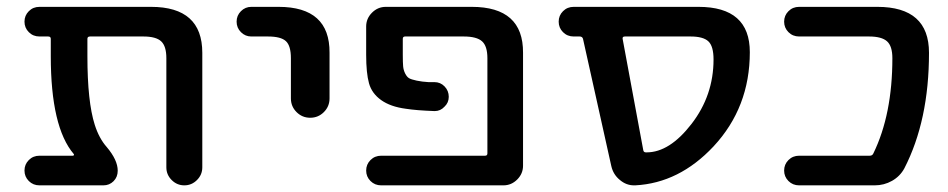

<svg xmlns="http://www.w3.org/2000/svg" viewBox="-20 -565 2781 563"><path d="M244.1 -458Q236.3 -458 236.3 -451.2V-400.4Q236.3 -266.6 257.8 -199.2Q270.5 -159.2 293 -133.8Q325.2 -95.7 325.2 -64.5Q325.2 -45.9 313 -33.7Q300.8 -21.5 283.2 -21.5H95.7Q77.1 -21.5 64.5 -34.2Q51.8 -46.9 51.8 -64.9Q51.8 -83 64.5 -95.7Q77.1 -108.4 95.7 -108.4H193.4Q196.3 -108.4 196.8 -110.4Q197.3 -112.3 196.3 -113.3Q128.9 -192.4 128.9 -400.4V-451.2Q128.9 -458 121.1 -458H95.7Q77.1 -458 64.5 -470.7Q51.8 -483.4 51.8 -501.5Q51.8 -519.5 64.5 -532.2Q77.1 -544.9 95.7 -544.9H422.9Q573.2 -544.9 573.2 -410.2V-74.2Q573.2 -52.7 557.6 -37.1Q542 -21.5 520.5 -21.5Q499 -21.5 483.4 -37.1Q467.8 -52.7 467.8 -74.2V-394.5Q467.8 -429.7 452.6 -443.8Q437.5 -458 400.4 -458Z M716.8 -458Q699.2 -458 686.5 -470.7Q673.8 -483.4 673.8 -501.5Q673.8 -519.5 686.5 -532.2Q699.2 -544.9 716.8 -544.9H796.9Q947.3 -544.9 946.3 -410.2V-276.4Q946.3 -252.9 929.7 -236.3Q913.1 -219.7 889.6 -219.7Q866.2 -219.7 849.6 -236.3Q833 -252.9 833 -276.4V-394.5Q833 -430.7 818.4 -444.3Q803.7 -458 765.6 -458Z M1363.3 -544.9Q1514.6 -544.9 1513.7 -410.2V-79.1Q1513.7 -55.7 1496.6 -38.6Q1479.5 -21.5 1456.1 -21.5H1097.7Q1079.1 -21.5 1066.4 -34.2Q1053.7 -46.9 1053.7 -64.9Q1053.7 -83 1066.4 -95.7Q1079.1 -108.4 1097.7 -108.4H1402.3Q1409.2 -108.4 1409.2 -115.2V-394.5Q1409.2 -429.7 1393.6 -443.8Q1377.9 -458 1339.8 -458H1168Q1161.1 -458 1161.1 -451.2V-404.3Q1161.1 -381.8 1162.1 -370.6Q1163.1 -359.4 1168 -349.6Q1172.9 -339.8 1179.2 -335.9Q1185.5 -332 1201.7 -328.6Q1217.8 -325.2 1236.3 -324.2Q1244.1 -324.2 1253.9 -324.2Q1271.5 -324.2 1283.7 -311.5Q1295.9 -298.8 1295.9 -281.2Q1295.9 -263.7 1283.2 -252Q1271.5 -239.3 1254.9 -239.3Q1253.9 -239.3 1253.9 -239.3Q1201.2 -241.2 1169.9 -246.1Q1125 -252 1097.7 -271.5Q1070.3 -291 1062 -320.8Q1053.7 -350.6 1053.7 -404.3V-487.3Q1053.7 -510.7 1070.8 -527.8Q1087.9 -544.9 1111.3 -544.9Z M1812.5 -458Q1804.7 -458 1805.7 -451.2L1866.2 -125Q1867.2 -118.2 1874 -118.2H1876Q1943.4 -118.2 2007.8 -201.7Q2072.3 -285.2 2072.3 -390.6Q2072.3 -429.7 2057.1 -443.8Q2042 -458 2004.9 -458ZM1689.5 -451.2Q1687.5 -458 1679.7 -458H1662.1Q1643.6 -458 1630.9 -470.7Q1618.2 -483.4 1618.2 -501.5Q1618.2 -519.5 1630.9 -532.2Q1643.6 -544.9 1662.1 -544.9H2028.3Q2178.7 -544.9 2178.7 -412.1Q2178.7 -250 2072.3 -135.7Q1971.7 -28.3 1842.8 -21.5Q1840.8 -21.5 1838.9 -21.5Q1816.4 -21.5 1797.9 -37.1Q1778.3 -52.7 1772.5 -78.1Z M2552.7 -544.9Q2704.1 -544.9 2704.1 -410.2Q2704.1 -211.9 2631.8 -71.3Q2619.1 -47.9 2595.7 -34.7Q2572.3 -21.5 2544.9 -21.5H2323.2Q2304.7 -21.5 2292 -34.2Q2279.3 -46.9 2279.3 -64.9Q2279.3 -83 2292 -95.7Q2304.7 -108.4 2323.2 -108.4H2530.3Q2538.1 -108.4 2541 -115.2Q2596.7 -229.5 2596.7 -394.5Q2596.7 -429.7 2581.1 -443.8Q2565.4 -458 2528.3 -458H2323.2Q2304.7 -458 2292 -470.7Q2279.3 -483.4 2279.3 -501.5Q2279.3 -519.5 2292 -532.2Q2304.7 -544.9 2323.2 -544.9Z"/></svg>

Font: Gen Jyuu Gothic Medium
Style: Regular
Weight: 500
Designer: [Source Han Sans]
Ryoko NISHIZUKA  (kana & ideographs); Paul D. Hunt (Latin, Greek & Cyrillic); Wenlong ZHANG  (bopomofo
Version: Version 1.002.20150607